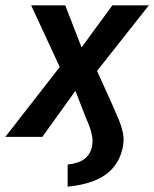

<svg xmlns="http://www.w3.org/2000/svg" viewBox="-54 -514 579 721"><path d="M200 187V104Q242 99 263 83Q284 67 291 39Q295 20 292.5 2Q290 -16 284 -33.5Q278 -51 268 -73L221 -194L245 -195L105 0H-34L188 -285L189 -222L63 -494H191L262 -311H234L368 -494H505L291 -223L295 -282L369 -118Q382 -89 392.5 -63.5Q403 -38 408 -12.5Q413 13 406 44Q397 84 372.5 114Q348 144 305 162.5Q262 181 200 187Z"/></svg>

Font: Nunito Sans 10pt Condensed
Style: Bold Italic
Weight: 700
Width: 3
Italic angle: -9°
Designer: Vernon Adams
Foundry: Vernon Adams
Version: Version 3.101;gftools[0.9.27]